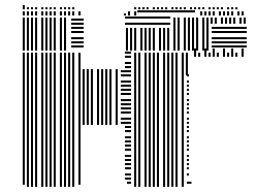

<svg xmlns="http://www.w3.org/2000/svg" viewBox="-20 -724 999 744"><path d="M76 -8H68V-520H76ZM92 0H84V-520H92ZM108 0H100V-520H108ZM124 0H116V-520H124ZM148 0H140V-520H148ZM164 0H156V-520H164ZM180 0H172V-520H180ZM196 0H188V-520H196ZM220 0H212V-520H220ZM236 0H228V-520H236ZM252 0H244V-520H252ZM268 0H260V-520H268ZM292 -8H284V-520H292ZM308 -240H300V-456H308ZM324 -240H316V-456H324ZM340 -240H332V-456H340ZM364 -240H356V-456H364ZM380 -240H372V-456H380ZM396 -240H388V-456H396ZM412 -240H404V-456H412ZM436 -240H428V-456H436ZM488 -12H472V-20H488ZM488 -28H464V-36H488ZM488 -44H464V-52H488ZM488 -68H464V-76H488ZM488 -84H464V-92H488ZM488 -100H464V-108H488ZM488 -116H464V-124H488ZM488 -140H464V-148H488ZM488 -156H464V-164H488ZM488 -172H464V-180H488ZM488 -188H464V-196H488ZM488 -212H464V-220H488ZM488 -228H464V-236H488ZM488 -244H448V-252H488ZM488 -260H448V-268H488ZM488 -284H448V-292H488ZM488 -300H448V-308H488ZM488 -316H448V-324H488ZM488 -332H448V-340H488ZM488 -356H448V-364H488ZM488 -372H448V-380H488ZM488 -388H448V-396H488ZM488 -404H448V-412H488ZM488 -428H448V-436H488ZM488 -444H448V-452H488ZM488 -460H464V-468H488ZM488 -476H464V-484H488ZM488 -500H464V-508H488ZM488 -516H464V-524H488ZM508 0H500V-520H508ZM524 0H516V-520H524ZM548 0H540V-520H548ZM564 0H556V-520H564ZM580 0H572V-520H580ZM596 0H588V-520H596ZM620 0H612V-520H620ZM636 0H628V-520H636ZM652 0H644V-520H652ZM668 0H660V-520H668ZM692 0H684V-432H692ZM722 -12H704V-20H722ZM712 -44H704V-52H712ZM712 -68H704V-76H712ZM712 -84H704V-92H712ZM712 -100H704V-108H712ZM712 -116H704V-124H712ZM712 -140H704V-148H712ZM712 -156H704V-164H712ZM712 -172H704V-180H712ZM712 -188H704V-196H712ZM712 -212H704V-220H712ZM712 -228H704V-236H712ZM712 -244H704V-252H712ZM712 -260H704V-268H712ZM712 -284H704V-292H712ZM712 -300H704V-308H712ZM712 -316H704V-324H712ZM712 -332H704V-340H712ZM712 -356H704V-364H712ZM712 -372H704V-380H712ZM712 -388H704V-396H712ZM712 -404H704V-412H712ZM712 -428H704V-436H712ZM692 -432H684V-520H692ZM708 -432H700V-520H708ZM740 -504H732V-520H740ZM756 -504H748V-520H756ZM780 -504H772V-520H780ZM796 -504H788V-520H796ZM812 -504H804V-520H812ZM828 -504H820V-520H828ZM852 -504H844V-520H852ZM868 -504H860V-520H868ZM884 -504H876V-520H884ZM900 -504H892V-520H900ZM924 -504H916V-520H924ZM740 -520H732V-536H740ZM780 -520H772V-536H780ZM812 -520H804V-536H812ZM852 -520H844V-536H852ZM884 -520H876V-536H884ZM924 -520H916V-536H924ZM76 -528H68V-656H76ZM92 -528H84V-656H92ZM108 -528H100V-656H108ZM124 -528H116V-656H124ZM148 -528H140V-656H148ZM164 -528H156V-656H164ZM180 -528H172V-656H180ZM196 -528H188V-656H196ZM220 -528H212V-656H220ZM236 -528H228V-656H236ZM304 -540H256V-548H304ZM304 -556H256V-564H304ZM304 -572H256V-580H304ZM304 -596H256V-604H304ZM304 -612H256V-620H304ZM304 -628H256V-636H304ZM304 -644H256V-652H304ZM476 -528H468V-616H476ZM492 -528H484V-616H492ZM508 -528H500V-616H508ZM532 -528H524V-616H532ZM548 -528H540V-616H548ZM564 -528H556V-616H564ZM580 -528H572V-616H580ZM604 -528H596V-616H604ZM620 -528H612V-616H620ZM636 -528H628V-616H636ZM640 -628H464V-636H640ZM640 -652H464V-660H640ZM660 -528H652V-632H660ZM676 -528H668V-632H676ZM700 -528H692V-632H700ZM716 -528H708V-632H716ZM732 -528H724V-632H732ZM748 -528H740V-632H748ZM772 -528H764V-632H772ZM788 -528H780V-632H788ZM936 -540H800V-548H936ZM936 -556H800V-564H936ZM936 -572H800V-580H936ZM936 -596H800V-604H936ZM936 -612H800V-620H936ZM660 -632H652V-656H660ZM676 -632H668V-656H676ZM700 -632H692V-656H700ZM716 -632H708V-656H716ZM732 -632H724V-656H732ZM748 -632H740V-656H748ZM772 -632H764V-656H772ZM788 -632H780V-656H788ZM804 -632H796V-656H804ZM820 -632H812V-656H820ZM844 -632H836V-656H844ZM860 -632H852V-656H860ZM876 -632H868V-656H876ZM892 -632H884V-656H892ZM916 -632H908V-656H916ZM932 -632H924V-656H932ZM76 -664H68V-680H76ZM92 -664H84V-680H92ZM108 -664H100V-680H108ZM124 -664H116V-680H124ZM148 -664H140V-680H148ZM164 -664H156V-680H164ZM180 -664H172V-680H180ZM196 -664H188V-680H196ZM220 -664H212V-680H220ZM236 -664H228V-680H236ZM252 -664H244V-680H252ZM268 -664H260V-680H268ZM292 -664H284V-680H292ZM468 -664H460V-672H468ZM484 -664H476V-680H484ZM508 -664H500V-680H508ZM736 -676H512V-684H736ZM764 -664H756V-680H764ZM780 -664H772V-680H780ZM796 -664H788V-680H796ZM812 -664H804V-680H812ZM836 -664H828V-680H836ZM852 -664H844V-680H852ZM868 -664H860V-680H868ZM884 -664H876V-680H884ZM908 -664H900V-680H908ZM924 -664H916V-680H924ZM76 -688H68V-704H76ZM92 -688H84V-696H92ZM108 -688H100V-696H108ZM124 -688H116V-696H124ZM148 -688H140V-696H148ZM164 -688H156V-696H164ZM180 -688H172V-696H180ZM196 -688H188V-696H196ZM220 -688H212V-696H220ZM236 -688H228V-696H236ZM252 -688H244V-696H252ZM268 -688H260V-696H268ZM508 -688H500V-696H508ZM524 -688H516V-696H524ZM540 -688H532V-696H540ZM556 -688H548V-696H556ZM580 -688H572V-696H580ZM596 -688H588V-696H596ZM612 -688H604V-696H612ZM628 -688H620V-696H628ZM652 -688H644V-696H652ZM668 -688H660V-696H668ZM684 -688H676V-696H684ZM700 -688H692V-696H700ZM724 -688H716V-696H724ZM740 -688H732V-696H740ZM756 -688H748V-696H756ZM772 -688H764V-696H772ZM796 -688H788V-696H796ZM812 -688H804V-696H812ZM828 -688H820V-696H828ZM844 -688H836V-696H844ZM868 -688H860V-696H868ZM884 -688H876V-696H884ZM900 -688H892V-696H900Z"/></svg>

Font: Rubik Lines
Style: Regular
Weight: 400
Designer: Hubert and Fischer, NaN
Foundry: Hubert and Fischer, NaN
Version: Version 2.201